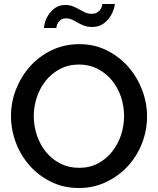

<svg xmlns="http://www.w3.org/2000/svg" viewBox="-20 -936 792 961"><path d="M375 5Q299 5 236.5 -25.5Q174 -56 129 -106.5Q84 -157 59.5 -222Q35 -287 35 -355Q35 -426 61 -491Q87 -556 132.5 -606Q178 -656 240.5 -685.5Q303 -715 377 -715Q453 -715 515.5 -683.5Q578 -652 622.5 -601Q667 -550 691.5 -485.5Q716 -421 716 -354Q716 -283 690.5 -218Q665 -153 619 -103.5Q573 -54 510.5 -24.5Q448 5 375 5ZM149 -355Q149 -305 165 -258Q181 -211 210.5 -175Q240 -139 282 -117.5Q324 -96 376 -96Q430 -96 471.5 -118.5Q513 -141 542 -178Q571 -215 586 -261Q601 -307 601 -355Q601 -406 585 -452.5Q569 -499 539.5 -534.5Q510 -570 468.5 -591.5Q427 -613 376 -613Q322 -613 280 -590.5Q238 -568 209 -532Q180 -496 164.5 -449.5Q149 -403 149 -355ZM441 -801Q418 -801 401 -807.5Q384 -814 369.5 -822.5Q355 -831 341 -837.5Q327 -844 311 -844Q294 -844 284.5 -837Q275 -830 270 -821.5Q265 -813 263.5 -805Q262 -797 262 -796H200Q200 -804 205 -823Q210 -842 222.5 -861.5Q235 -881 255.5 -896Q276 -911 307 -911Q329 -911 345.5 -904Q362 -897 376.5 -889Q391 -881 405.5 -874Q420 -867 438 -867Q456 -867 467 -874Q478 -881 483.5 -890Q489 -899 490.5 -906.5Q492 -914 492 -916H555Q555 -910 549.5 -891Q544 -872 531 -852Q518 -832 496 -816.5Q474 -801 441 -801Z"/></svg>

Font: Oxford Sans SemiBold
Style: Regular
Weight: 600
Designer: Matt McInerney, Pablo Impallari, Rodrigo Fuenzalida
Foundry: Matt McInerney, Pablo Impallari, Rodrigo Fuenzalida
Version: Version 3.000g; ttfautohint (v1.5) -l 8 -r 28 -G 28 -x 14 -D